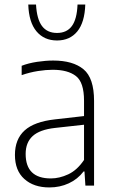

<svg xmlns="http://www.w3.org/2000/svg" viewBox="-20 -814 503 842"><path d="M196.5 8Q128 8 86.8 -29Q45.5 -66 45.5 -134.5Q45.5 -203.5 88 -242Q130.5 -280.5 221 -290.5L348.5 -305V-372.5Q348.5 -453 313 -480.5Q277.5 -508 211 -508Q182 -508 146.5 -502.5Q111 -497 75 -484.5V-525.5Q104.5 -537 142.5 -542.8Q180.5 -548.5 213.5 -548.5Q300 -548.5 346.2 -510.2Q392.5 -472 392.5 -371.5V0H354.5L350.5 -62H346.5Q320.5 -28 281.5 -10Q242.5 8 196.5 8ZM92.5 -139Q92.5 -31.5 203 -31.5Q240.5 -31.5 279.2 -49.5Q318 -67.5 348.5 -112.5V-267L221.5 -253Q154 -245.5 123.2 -217.2Q92.5 -189 92.5 -139ZM230 -636.5Q173.5 -636.5 140 -676.5Q106.5 -716.5 104 -794H138Q141.5 -730 164.2 -699.8Q187 -669.5 230 -669.5Q273 -669.5 295.2 -699.8Q317.5 -730 320 -794H354Q351.5 -716 319 -676.2Q286.5 -636.5 230 -636.5Z"/></svg>

Font: Encode Sans SemiCondensed SemiCondensed ExtraLight
Style: Regular
Weight: 200
Width: 4
Designer: Multiple Designers
Foundry: Impallari Type
Version: Version 3.000; ttfautohint (v1.8.3) -l 8 -r 50 -G 200 -x 14 